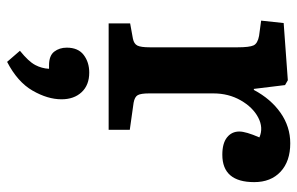

<svg xmlns="http://www.w3.org/2000/svg" viewBox="-172 -392 857 554"><g transform="rotate(90 257.0 -115.5)"><path d="M48 0V-62L92 -70Q107 -73 112 -83Q117 -93 117 -119V-372Q117 -406 111.5 -418Q106 -430 84 -434L40 -440L47 -505L212 -517L226 -509L237 -419H240Q266 -468 306 -496Q346 -524 394 -524Q446 -524 476 -496Q506 -468 506 -420Q506 -328 427 -328Q394 -328 377 -341.5Q360 -355 360 -377Q360 -396 377 -435Q349 -447 319.5 -431.5Q290 -416 270 -381Q250 -346 250 -302V-117Q250 -93 255 -84Q260 -75 277 -72L355 -61V0ZM159 293 127 256Q158 231 168 212Q178 193 179 172H169Q141 172 129.5 157Q118 142 118 121Q118 88 139 72Q160 56 190 56Q226 56 246.5 78Q267 100 267 136Q267 176 242 219.5Q217 263 159 293Z"/></g></svg>

Font: Literata SemiBold
Style: Regular
Weight: 600
Designer: Latin by Veronika Burian and Jose Scaglione. Greek by Irene Vlachou. Cyrillic by Vera Evstafieva.
Foundry: TypeTogether
Version: Version 3.103; ttfautohint (v1.8.4.7-5d5b);gftools[0.9.29]